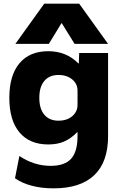

<svg xmlns="http://www.w3.org/2000/svg" viewBox="-20 -810 673 1050"><path d="M273 220Q208 220 154.5 206Q101 192 62 165L86 43Q124 69 167.5 83Q211 97 257 97Q334 97 369 58Q404 19 404 -65V-87H402Q368 -52 330.5 -36Q293 -20 244 -20Q142 -20 86.5 -86Q31 -152 31 -275Q31 -398 86.5 -464Q142 -530 244 -530Q293 -530 334 -513.5Q375 -497 409 -463H411L413 -520H571V-65Q571 76 495.5 148Q420 220 273 220ZM300 -150Q331 -150 354 -161Q377 -172 390.5 -191.5Q404 -211 404 -235V-315Q404 -340 390.5 -359Q377 -378 354 -389Q331 -400 300 -400Q250 -400 222.5 -367.5Q195 -335 195 -275Q195 -215 222.5 -182.5Q250 -150 300 -150ZM64 -570 222 -790H413L571 -570H388L318 -683H316L247 -570Z"/></svg>

Font: M PLUS 2 ExtraBold
Style: Regular
Weight: 800
Version: Version 1.001